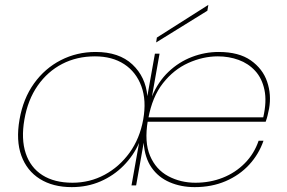

<svg xmlns="http://www.w3.org/2000/svg" viewBox="-20 -760 1175 787"><path d="M575 -261 579 -279H1059Q1074 -344 1064 -391.5Q1054 -439 1026 -469.5Q998 -500 958 -514.5Q918 -529 873 -529Q812 -529 752 -502Q692 -475 648 -419Q604 -363 588 -275L586 -266Q571 -178 595 -121.5Q619 -65 669.5 -38Q720 -11 781 -11Q841 -11 893 -31.5Q945 -52 983.5 -91Q1022 -130 1040 -183H1060Q1041 -128 1001.5 -85Q962 -42 905 -17.5Q848 7 778 7Q722 7 675.5 -13Q629 -33 601 -73.5Q573 -114 569 -175L538 0H519L550 -174Q527 -122 486.5 -81Q446 -40 392 -16.5Q338 7 274 7Q197 7 143.5 -26.5Q90 -60 67.5 -122Q45 -184 60 -270Q75 -356 119.5 -418Q164 -480 229.5 -513.5Q295 -547 372 -547Q468 -547 522.5 -496Q577 -445 584 -366L615 -540H634L603 -365Q628 -425 670.5 -465.5Q713 -506 766.5 -526.5Q820 -547 876 -547Q959 -547 1008 -512.5Q1057 -478 1075 -425Q1093 -372 1083 -315Q1079 -296 1076.5 -285.5Q1074 -275 1069 -261ZM80 -270Q66 -190 85.5 -131.5Q105 -73 154 -42Q203 -11 277 -11Q348 -11 408.5 -43.5Q469 -76 511 -134Q553 -192 567 -270Q581 -348 559.5 -406.5Q538 -465 489 -497Q440 -529 369 -529Q295 -529 235 -498Q175 -467 134.5 -409Q94 -351 80 -270ZM623 -606 834 -740 830 -716 620 -586Z"/></svg>

Font: Poppins Variable
Style: Italic
Weight: 100
Italic angle: -10°
Designer: Jonny Pinhorn
Foundry: Indian Type Foundry
Version: Version 6.000